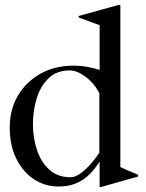

<svg xmlns="http://www.w3.org/2000/svg" viewBox="-20 -746 586 769"><path d="M379 3V-97H378Q372 -88 360 -72Q348 -56 329 -39Q310 -22 281.5 -10.5Q253 1 214 1Q160 1 116 -28Q72 -57 45.5 -110Q19 -163 19 -236Q19 -307 51.5 -362.5Q84 -418 141.5 -450.5Q199 -483 274 -483Q304 -483 330.5 -478Q357 -473 379 -466V-645L295 -676V-682L454 -726H462V-77Q468 -74 482.5 -67.5Q497 -61 512 -55Q527 -49 533 -46V-39L385 3ZM263 -36Q282 -36 304.5 -53Q327 -70 347 -93.5Q367 -117 378 -135V-373Q356 -414 322 -439Q288 -464 259 -464Q208 -464 175.5 -433.5Q143 -403 127.5 -353.5Q112 -304 112 -249Q112 -194 128 -145.5Q144 -97 177.5 -66.5Q211 -36 263 -36Z"/></svg>

Font: Mulat Addis
Style: Regular
Weight: 400
Designer: Fasil fikreab
Version: Version 1.001; ttfautohint (v1.8.3)